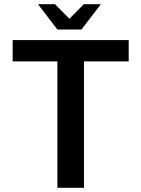

<svg xmlns="http://www.w3.org/2000/svg" viewBox="-20 -890 670 910"><path d="M590 -700V-599H378V0H252V-599H40V-700ZM458 -870 366 -750H252L160 -870H241L309 -801L377 -870Z"/></svg>

Font: Fivo Sans Med
Style: Regular
Weight: 450
Designer: Alexander Slobzheninov
Foundry: Alexander Slobzheninov
Version: 1.0